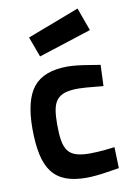

<svg xmlns="http://www.w3.org/2000/svg" viewBox="-87 -822 611 888"><g transform="rotate(-10 218.0 -378.0)"><path d="M249 -511Q269 -511 295.5 -508Q322 -505 345 -501Q372 -497 401 -492L397 -393Q374 -395 353 -397Q334 -399 314 -400.5Q294 -402 280 -402Q242 -402 217.5 -394.5Q193 -387 179 -369.5Q165 -352 160 -324Q155 -296 155 -256Q155 -211 160 -180.5Q165 -150 178.5 -131.5Q192 -113 217 -105Q242 -97 281 -97Q295 -97 315 -98Q335 -99 354 -101Q375 -103 398 -106L401 -7Q371 -2 343 2Q319 6 292.5 8.5Q266 11 246 11Q189 11 149.5 -4Q110 -19 85.5 -51Q61 -83 50 -134Q39 -185 39 -256Q39 -390 88 -450.5Q137 -511 249 -511ZM341 -767 380 -659 132 -579 97 -674Z"/></g></svg>

Font: Panefresco 800wt
Style: Regular
Weight: 800
Designer: Campivisivi
Foundry: Campivisivi & Chank Co
Version: Version 1.001